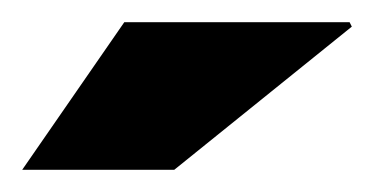

<svg xmlns="http://www.w3.org/2000/svg" viewBox="-20 -745 337 173"><path d="M0 -592 92 -725H295L297 -721L137 -592Z"/></svg>

Font: Archivo SemiBold Black
Style: Regular
Weight: 900
Version: Version 2.001